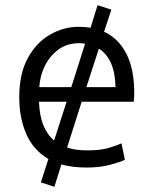

<svg xmlns="http://www.w3.org/2000/svg" viewBox="-20 -633 594 738"><path d="M189 85 137 68 166 -22Q108 -56 81 -118Q54 -180 54 -259Q54 -350 87 -410Q120 -470 172.5 -500Q225 -530 282 -530Q294 -530 306 -529Q318 -528 328 -526L355 -613L408 -596L380 -511Q435 -486 465.5 -427Q496 -368 496 -275Q496 -268 495.5 -259Q495 -250 494 -242H294L238 -66Q255 -60 274.5 -57.5Q294 -55 317 -55Q368 -55 400 -65Q432 -75 447 -82L460 -19Q445 -11 405 0Q365 11 313 11Q258 11 216 -1ZM131 -298H254L307 -465Q302 -466 296 -466.5Q290 -467 284 -467Q239 -467 206 -443.5Q173 -420 153.5 -382Q134 -344 131 -298ZM312 -298H424Q422 -407 360 -446ZM188 -93 236 -242H130Q133 -139 188 -93Z"/></svg>

Font: Ubuntu Sans
Style: Regular
Weight: 400
Designer: Dalton Maag Ltd
Foundry: Dalton Maag Ltd
Version: Version 1.006; ttfautohint (v1.8.4.7-5d5b)